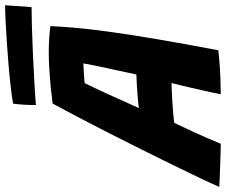

<svg xmlns="http://www.w3.org/2000/svg" viewBox="-138 -794 887 754"><g transform="rotate(-90 305.0 -416.5)"><path d="M118 7.5Q105.5 7.5 83.8 6.8Q62 6 36.5 5.2Q11 4.5 -12.5 3.5Q-36 2.5 -51.5 1.5Q-38 -29.5 -15.2 -77.5Q7.5 -125.5 36.2 -184Q65 -242.5 96.8 -306.2Q128.5 -370 160.5 -433Q192.5 -496 222.2 -552.5Q252 -609 276 -653Q311 -657.5 345.2 -660.8Q379.5 -664 412.5 -666Q445.5 -668 477 -668Q503.5 -668 529.2 -666.5Q555 -665 580 -661.5Q578 -617.5 573 -560.5Q568 -503.5 557.2 -426.2Q546.5 -349 529 -244.8Q511.5 -140.5 485 -2Q468 0 436.8 2.5Q405.5 5 372 6.2Q338.5 7.5 312.5 7.5Q315 -6.5 319 -25.2Q323 -44 327.8 -65Q332.5 -86 337.5 -107.5Q342.5 -129 347.2 -149Q352 -169 356.5 -186Q340.5 -185.5 322 -184.8Q303.5 -184 284.5 -182.8Q265.5 -181.5 248.5 -180.2Q231.5 -179 218.8 -177.5Q206 -176 200 -175Q183.5 -141 167.5 -106.5Q151.5 -72 138.8 -42.2Q126 -12.5 118 7.5ZM258 -314Q270 -316 295 -318.2Q320 -320.5 346.8 -322Q373.5 -323.5 390 -324Q392 -334.5 398.5 -363.8Q405 -393 412.5 -427.8Q420 -462.5 426 -491.8Q432 -521 433.5 -532Q425.5 -532 409.2 -531Q393 -530 377.5 -529Q362 -528 356 -527Q349 -512.5 336.8 -486.8Q324.5 -461 310.2 -429.8Q296 -398.5 282.5 -368.2Q269 -338 258 -314ZM654.5 -735.5Q626 -735.5 579.2 -734.2Q532.5 -733 477.2 -730.5Q422 -728 367.8 -725Q313.5 -722 270 -718.5Q270 -741.5 271.2 -764Q272.5 -786.5 275.5 -808Q299 -812.5 337.8 -817Q376.5 -821.5 422.2 -825.5Q468 -829.5 514.2 -832.5Q560.5 -835.5 599.2 -837.5Q638 -839.5 662 -839.5Z"/></g></svg>

Font: Grandstander Thin
Style: Bold Italic
Weight: 700
Italic angle: -15°
Version: Version 1.200